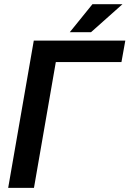

<svg xmlns="http://www.w3.org/2000/svg" viewBox="-20 -907 627 927"><path d="M566.4 -607.4 585 -710.9H143.1L19.5 0H144L249.5 -607.4ZM426.3 -886.7 316.9 -751.5H419.4L571.3 -886.7Z"/></svg>

Font: Roboto Mono SemiBold
Style: Italic
Weight: 600
Italic angle: -10°
Monospace: yes
Designer: Google
Version: Version 3.000